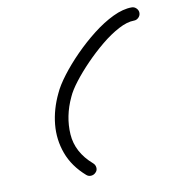

<svg xmlns="http://www.w3.org/2000/svg" viewBox="-71 -628 640 715"><g transform="rotate(-10 249.5 -270.5)"><path d="M474 -566Q484 -566 491.5 -558.5Q499 -551 499 -541Q499 -531 491.5 -523.5Q484 -516 474 -516Q448 -516 415 -498.5Q382 -481 348 -453Q314 -425 283 -393Q252 -361 228.5 -330.5Q205 -300 195 -277Q163 -209 167.5 -140Q172 -71 232 -19Q240 -12 241 -1.5Q242 9 235 16Q228 24 217.5 25Q207 26 199 19Q151 -23 131.5 -76Q112 -129 117.5 -186Q123 -243 150 -299Q162 -326 189 -361.5Q216 -397 251 -432.5Q286 -468 325 -498.5Q364 -529 402.5 -547.5Q441 -566 474 -566Q474 -566 474 -566Q474 -566 474 -566Z"/></g></svg>

Font: FRB American Cursive Semibold
Style: Italic
Weight: 600
Italic angle: -25°
Version: Version 2.0;Modular Font Editor K font №1